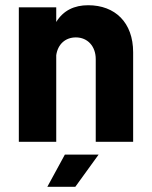

<svg xmlns="http://www.w3.org/2000/svg" viewBox="-20 -542 580 734"><path d="M52 0H195V-331C201 -373 230 -399 270 -399C315 -399 346 -365 346 -316V0H489V-342C489 -456 420 -522 317 -522C264 -522 222 -502 195 -458V-514H52ZM161 172H268L357 49H228Z"/></svg>

Font: Vanilla Cream Black
Style: Regular
Weight: 900
Designer: Jeremy Tribby, Jinavaṁso
Foundry: Tribby Type
Version: Version 1.422;Glyphs 3.1.2 (3151)